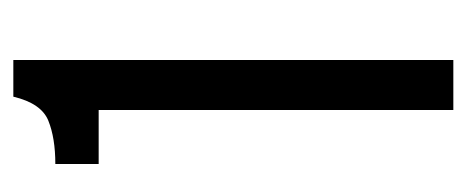

<svg xmlns="http://www.w3.org/2000/svg" viewBox="-226 -474 700 288"><g transform="rotate(-90 124.0 -330.0)"><path d="M103 0V-532H22V-597Q61 -597 87 -607.5Q113 -618 123 -660H178V0Z"/></g></svg>

Font: Bricolage Grotesque Condensed Light
Style: Regular
Weight: 300
Width: 3
Designer: Mathieu Triay
Foundry: Atelier Triay
Version: Version 1.000;gftools[0.9.30]